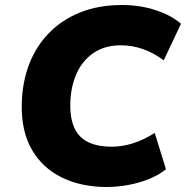

<svg xmlns="http://www.w3.org/2000/svg" viewBox="-20 -736 743 767"><path d="M406 11Q305 11 227 -27Q149 -65 106.5 -139.5Q64 -214 67 -323Q69 -408 96.5 -479.5Q124 -551 175.5 -604Q227 -657 300.5 -686.5Q374 -716 468 -716Q540 -716 603 -695Q666 -674 703 -641L634 -495Q594 -525 551 -540Q508 -555 463 -555Q399 -555 354.5 -525Q310 -495 286.5 -443.5Q263 -392 261 -326Q259 -266 276.5 -226.5Q294 -187 331.5 -168.5Q369 -150 427 -150Q467 -150 509.5 -163Q552 -176 598 -205L643 -60Q615 -37 575.5 -21Q536 -5 492 3Q448 11 406 11Z"/></svg>

Font: Nunito Sans 11pt Black
Style: Italic
Weight: 900
Italic angle: -9°
Version: Version 3.101;gftools[0.9.27]